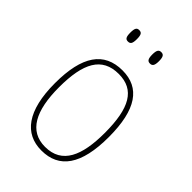

<svg xmlns="http://www.w3.org/2000/svg" viewBox="-221 -828 929 929"><g transform="rotate(45 243.5 -363.5)"><path d="M317 -659C332 -659 340 -667 340 -698C340 -729 332 -737 317 -737C302 -737 294 -729 294 -698C294 -667 302 -659 317 -659ZM166 -659C182 -659 189 -667 189 -698C189 -729 182 -737 166 -737C151 -737 144 -729 144 -698C144 -667 151 -659 166 -659ZM243 10C364 10 428 -77 428 -267C428 -455 366 -542 247 -542C121 -542 59 -453 59 -267C59 -78 128 10 243 10ZM243 -15C135 -15 87 -106 87 -267C87 -433 132 -517 246 -517C355 -517 400 -437 400 -267C400 -111 359 -15 243 -15Z"/></g></svg>

Font: Noto Serif Devanagari SemiCondensed Thin
Style: Regular
Weight: 100
Width: 4
Designer: Universal Thirst, Indian Type Foundry and the Monotype Design Team
Foundry: Monotype Imaging Inc.
Version: Version 2.004